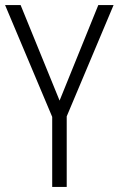

<svg xmlns="http://www.w3.org/2000/svg" viewBox="-20 -734 466 754"><path d="M214 -339 61 -714H0L185 -275V0H242V-277L426 -714H366Z"/></svg>

Font: Noto Sans Display SemiCondensed Light
Style: Regular
Weight: 300
Width: 4
Designer: Monotype Design Team
Foundry: Monotype Imaging Inc.
Version: Version 1.900